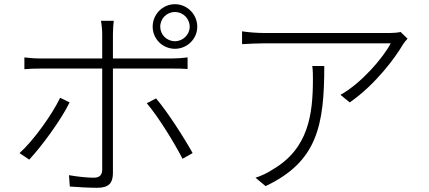

<svg xmlns="http://www.w3.org/2000/svg" viewBox="-20 -859 2040 913"><path d="M812 -802C850 -802 882 -771 882 -732C882 -694 850 -663 812 -663C773 -663 742 -694 742 -732C742 -771 773 -802 812 -802ZM812 -627C870 -627 918 -674 918 -732C918 -791 870 -839 812 -839C753 -839 706 -791 706 -732C706 -674 753 -627 812 -627ZM266 -394C228 -315 140 -191 73 -131L119 -100C177 -162 270 -288 311 -372ZM801 -533C823 -533 848 -533 872 -531V-586C848 -583 821 -581 800 -581H517V-698C517 -717 519 -746 521 -760H460C463 -746 466 -718 466 -698V-581H173C142 -581 122 -583 96 -586V-530C121 -532 143 -533 174 -533H466V-54C466 -27 454 -14 426 -14C399 -14 352 -18 308 -26L312 28C347 31 407 34 442 34C497 34 517 12 517 -37V-533ZM678 -368C733 -304 810 -178 848 -104L896 -131C856 -203 777 -327 722 -391Z M1465 -545C1468 -523 1468 -503 1468 -483C1468 -315 1447 -151 1275 -52C1253 -37 1219 -21 1195 -14L1243 26C1488 -90 1522 -261 1522 -545ZM1885 -707C1874 -704 1849 -702 1835 -702H1240C1205 -702 1164 -705 1131 -710V-649C1166 -651 1205 -653 1240 -653H1838C1802 -584 1698 -463 1599 -408L1643 -372C1766 -457 1861 -587 1897 -649C1903 -658 1911 -668 1918 -675Z"/></svg>

Font: Source Han Sans SC Light
Style: Regular
Weight: 300
Designer: Ryoko NISHIZUKA (kana & ideographs); Paul D. Hunt (Latin, Greek & Cyrillic); Wenlong ZHANG (bopomofo); Sandoll Communica
Foundry: Adobe Systems Incorporated
Version: Version 1.004;PS 1.004;hotconv 1.0.82;makeotf.lib2.5.63406